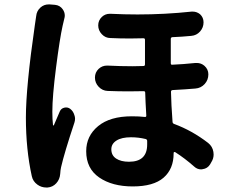

<svg xmlns="http://www.w3.org/2000/svg" viewBox="-20 -797 1040 858"><path d="M141.6 -724.6Q143.6 -748 161.1 -763.7Q176.8 -777.3 197.3 -777.3Q200.2 -777.3 202.1 -777.3L225.6 -775.4Q248 -773.4 260.7 -754.9Q269.5 -742.2 269.5 -727.5Q269.5 -720.7 267.6 -714.8Q262.7 -695.3 259.8 -681.6Q247.1 -625 230.5 -495.6Q213.9 -366.2 213.9 -297.9Q213.9 -263.7 216.8 -238.3Q216.8 -236.3 218.3 -236.3Q219.7 -236.3 220.7 -237.3Q228.5 -256.8 247.1 -298.8Q252.9 -312.5 267.6 -315.9Q282.2 -319.3 293.9 -310.5Q307.6 -299.8 312.5 -282.2Q315.4 -274.4 315.4 -266.6Q315.4 -257.8 312.5 -249Q267.6 -114.3 252.9 -49.8Q250 -37.1 249 -19.5Q247.1 4.9 231.4 22Q215.8 39.1 192.4 41Q189.5 41 187.5 41Q165 41 147.5 28.3Q127 13.7 122.1 -9.8Q95.7 -128.9 95.7 -271.5Q95.7 -408.2 135.7 -684.6Q138.7 -706.1 141.6 -724.6ZM637.7 -151.4V-167Q637.7 -173.8 630.9 -175.8Q598.6 -183.6 565.4 -183.6Q523.4 -183.6 500.5 -168.9Q477.5 -154.3 477.5 -129.9Q477.5 -102.5 499 -88.4Q520.5 -74.2 556.6 -74.2Q637.7 -74.2 637.7 -151.4ZM853.5 -515.6Q856.4 -515.6 859.4 -515.6Q878.9 -515.6 893.6 -502.9Q911.1 -487.3 911.1 -464.8Q911.1 -439.5 894.5 -421.4Q877.9 -403.3 853.5 -401.4Q809.6 -397.5 751 -394.5Q744.1 -393.6 744.1 -386.7Q745.1 -331.1 751 -252.9Q751 -246.1 757.8 -243.2Q837.9 -213.9 910.2 -158.2Q929.7 -142.6 933.6 -118.2Q934.6 -112.3 934.6 -106.4Q934.6 -87.9 923.8 -71.3L918.9 -62.5Q907.2 -43.9 885.7 -41Q881.8 -40 878.9 -40Q861.3 -40 847.7 -52.7Q805.7 -89.8 762.7 -117.2Q759.8 -118.2 757.8 -117.2Q755.9 -116.2 755.9 -113.3V-111.3Q755.9 -42 710.9 -2.9Q666 36.1 573.2 36.1Q481.4 36.1 423.3 -3.9Q365.2 -43.9 365.2 -121.1Q365.2 -189.5 418.5 -233.4Q471.7 -277.3 569.3 -277.3Q601.6 -277.3 627 -274.4Q633.8 -273.4 633.8 -280.3Q629.9 -343.8 628.9 -382.8Q628.9 -389.6 622.1 -389.6Q588.9 -388.7 554.7 -388.7Q508.8 -388.7 460.9 -390.6Q437.5 -391.6 420.9 -409.2Q404.3 -426.8 404.3 -450.2Q404.3 -473.6 420.9 -489.3Q436.5 -503.9 458 -503.9Q460 -503.9 460.9 -503.9Q518.6 -501 573.2 -501Q597.7 -501 621.1 -502Q627.9 -502 627.9 -509.8V-619.1Q627.9 -626 621.1 -626Q589.8 -625 561.5 -625Q513.7 -625 473.6 -627Q451.2 -627 435.1 -644Q418.9 -661.1 418.9 -683.6Q418.9 -706.1 435.5 -721.7Q450.2 -735.4 470.7 -735.4Q472.7 -735.4 473.6 -735.4Q535.2 -732.4 594.7 -732.4Q716.8 -732.4 835.9 -745.1Q838.9 -745.1 841.8 -745.1Q859.4 -745.1 874 -733.4Q889.6 -718.8 889.6 -697.3Q889.6 -673.8 874 -656.2Q858.4 -638.7 835 -636.7Q795.9 -632.8 750 -630.9Q743.2 -629.9 743.2 -623V-514.6Q743.2 -506.8 750 -507.8Q797.9 -509.8 853.5 -515.6Z"/></svg>

Font: Gen Jyuu Gothic Bold
Style: Bold
Weight: 700
Designer: [Source Han Sans]
Ryoko NISHIZUKA  (kana & ideographs); Paul D. Hunt (Latin, Greek & Cyrillic); Wenlong ZHANG  (bopomofo
Version: Version 1.002.20150607